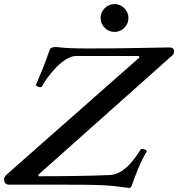

<svg xmlns="http://www.w3.org/2000/svg" viewBox="-48 -903 871 939"><path d="M582 16 527 9Q498 5 456.5 3Q415 1 353 0.5Q291 0 201 0H-3Q-28 0 -28 -26Q-28 -35 -18 -47L634 -622L631 -629H324Q300 -629 273.5 -612Q247 -595 223.5 -570Q200 -545 182 -520Q164 -495 157 -480Q155 -476 147.5 -476.5Q140 -477 133.5 -481Q127 -485 128 -489Q147 -532 163 -572.5Q179 -613 194 -656Q199 -673 222 -673Q226 -673 232.5 -672.5Q239 -672 248 -671Q260 -669 298.5 -667.5Q337 -666 377 -666Q493 -666 580.5 -667.5Q668 -669 720 -670Q772 -671 781 -671Q803 -671 803 -651Q803 -637 790 -628L139 -48L141 -41Q234 -41 328 -42.5Q422 -44 491 -47Q522 -49 549.5 -68Q577 -87 600 -115.5Q623 -144 640 -172Q643 -176 651 -174.5Q659 -173 665.5 -169Q672 -165 669 -161Q656 -141 642 -110.5Q628 -80 616.5 -50Q605 -20 598 0Q592 18 582 16ZM512 -747Q484 -747 464 -767Q444 -787 444 -815Q444 -843 464 -863Q484 -883 512 -883Q540 -883 560 -863Q580 -843 580 -815Q580 -787 560 -767Q540 -747 512 -747Z"/></svg>

Font: Junicode SmExp
Style: Bold Italic
Weight: 700
Width: 6
Italic angle: -11°
Designer: Peter S. Baker
Version: Version 2.205; ttfautohint (v1.8.4)